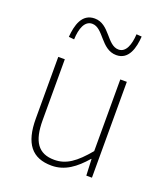

<svg xmlns="http://www.w3.org/2000/svg" viewBox="-144 -878 864 992"><g transform="rotate(20 288.5 -382.5)"><path d="M255 13C328 13 383 -29 436 -90H438L442 0H473V-527H437V-133C372 -55 323 -20 258 -20C169 -20 132 -76 132 -192V-527H96V-188C96 -51 147 13 255 13ZM374 -638C443 -638 461 -711 465 -773L436 -775C433 -718 416 -669 375 -669C311 -669 289 -778 206 -778C135 -778 117 -707 112 -643L142 -640C144 -700 162 -748 203 -748C266 -748 289 -638 374 -638Z"/></g></svg>

Font: Noto Sans Japanese Thin
Style: Regular
Weight: 100
Designer: Ryoko NISHIZUKA (kana & ideographs); Paul D. Hunt (Latin, Greek & Cyrillic); Wenlong ZHANG (bopomofo); Sandoll Communica
Foundry: Adobe Systems Incorporated
Version: Version 1.000;PS 1;hotconv 1.0.78;makeotf.lib2.5.61930